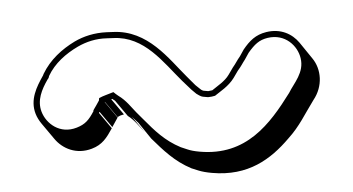

<svg xmlns="http://www.w3.org/2000/svg" viewBox="-36 -504 878 478"><g transform="rotate(5 403.0 -265.0)"><path d="M242 -243C243 -243 244 -243 245 -244C247 -243 249 -241 252 -240L287 -205C305 -196 318 -181 332 -169L297 -204L315 -190L350 -154C382 -128 412 -103 456 -89L474 -85C483 -83 495 -82 508 -82C599 -82 651 -129 690 -184C715 -217 725 -247 744 -285C764 -321 757 -363 732 -388L697 -424C677 -444 647 -455 612 -443C586 -434 573 -418 560 -395L552 -377C546 -367 543 -358 537 -348L528 -329C520 -312 503 -299 491 -287C488 -286 484 -285 481 -284H470C469 -284 467 -284 466 -285C464 -285 462 -287 460 -288L448 -296C440 -302 433 -309 424 -316C377 -355 318 -422 232 -410L216 -408C186 -404 160 -393 139 -378C109 -356 83 -328 69 -291C68 -288 68 -286 67 -285C55 -258 41 -224 58 -190C62 -182 68 -174 75 -167L110 -132C132 -110 168 -98 205 -116C230 -128 239 -146 250 -171L215 -206C215 -207 215 -208 216 -209L251 -174C254 -181 258 -190 262 -199L227 -234V-235L262 -200C267 -204 271 -206 277 -208ZM212 -243V-237C208 -228 205 -221 202 -215C199 -209 201 -210 201 -210C191 -186 183 -175 163 -165C123 -145 86 -168 72 -197C59 -224 68 -252 80 -278C83 -282 83 -286 83 -287C95 -320 120 -346 148 -366C168 -380 191 -390 218 -393L234 -395C311 -406 364 -345 414 -304C423 -297 430 -291 439 -284L452 -275C455 -274 462 -269 470 -269H482C488 -270 494 -272 499 -274C511 -286 530 -300 541 -322L550 -341C558 -354 560 -361 565 -370L573 -388C586 -410 596 -422 617 -429C659 -443 693 -416 703 -386C715 -351 692 -323 682 -297C641 -216 590 -132 473 -132C460 -132 450 -133 442 -135L425 -139C384 -152 357 -174 325 -201L307 -216C294 -227 280 -243 259 -253C254 -256 250 -258 246 -261C233 -254 222 -250 212 -243Z"/></g></svg>

Font: Blanket
Style: Poster
Weight: 900
Foundry: Cannot Into Space Fonts
Version: Version 0.9